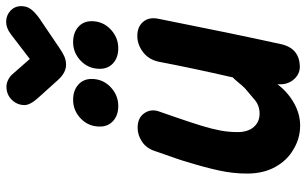

<svg xmlns="http://www.w3.org/2000/svg" viewBox="-206 -790 997 625"><g transform="rotate(-90 292.5 -477.5)"><path d="M196 1Q234 1 269.5 -19Q305 -39 331 -73Q328 -43 344.5 -22Q361 -1 386 0Q447 0 461 -60Q496 -219 544 -461Q550 -491 534 -510Q518 -529 488 -529Q460 -529 435.5 -510.5Q411 -492 404 -459Q383 -349 353 -218Q351 -217 339 -203Q327 -188 318 -179Q298 -162 279.5 -146.5Q261 -131 235 -131Q208 -131 191.5 -150Q175 -169 175 -203Q175 -231 180 -258Q185 -285 195.5 -319.5Q206 -354 223 -403L241 -455Q252 -483 237 -505.5Q222 -528 189 -528Q165 -528 143.5 -513.5Q122 -499 113 -471L102 -439Q96 -421 89 -402Q82 -382 77 -364Q60 -309 50 -263Q40 -217 40 -172Q40 -118 62 -79Q84 -40 120 -20Q155 1 196 1ZM448 -591Q483 -591 509.5 -616Q536 -641 536 -678Q536 -705 517 -721.5Q498 -738 468 -738Q433 -738 407 -713Q381 -688 381 -651Q381 -624 399.5 -607.5Q418 -591 448 -591ZM260 -591Q295 -591 321.5 -616Q348 -641 348 -678Q348 -705 329 -721.5Q310 -738 280 -738Q245 -738 219 -713Q193 -688 193 -651Q193 -624 211.5 -607.5Q230 -591 260 -591ZM394 -761Q408 -761 420 -766Q432 -771 448 -782L547 -849Q566 -863 575.5 -876Q585 -889 585 -907Q585 -928 570 -942Q555 -956 534 -956Q514 -956 494 -941L413 -879L363 -936Q356 -944 345 -949.5Q334 -955 323 -955Q297 -955 280 -937.5Q263 -920 263 -896Q263 -877 289 -849L344 -788Q368 -761 394 -761Z"/></g></svg>

Font: Balsamiq Sans
Style: Bold Italic
Weight: 700
Italic angle: -12°
Designer: Michael Angeles
Foundry: Balsamiq SRL
Version: Version 1.020; ttfautohint (v1.8.4.7-5d5b);gftools[0.9.26]